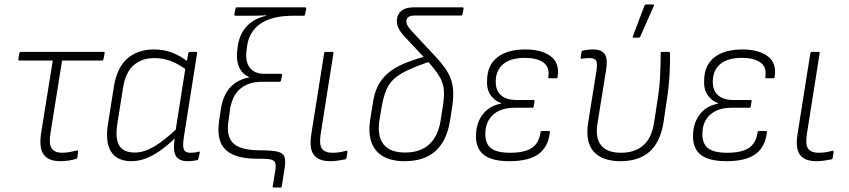

<svg xmlns="http://www.w3.org/2000/svg" viewBox="-20 -716 3829 866"><path d="M251 11Q216 11 194.5 -2.5Q173 -16 166 -43Q159 -70 165 -113L218 -443H68Q62 -443 63 -451L67 -475Q68 -482 74 -482H447Q453 -482 452 -476L447 -450Q446 -443 440 -443H260L207 -111Q200 -66 213.5 -46.5Q227 -27 259 -27Q276 -27 293 -30Q310 -33 327 -37Q333 -39 332 -30L329 -6Q328 -2 326.5 -1Q325 0 322 1Q310 5 290.5 8Q271 11 251 11Z M573 11Q508 11 481 -32Q454 -75 467 -157L494 -327Q508 -412 555 -452.5Q602 -493 674 -493Q719 -493 756.5 -478.5Q794 -464 829 -437L824 -399Q786 -427 751 -440.5Q716 -454 677 -454Q619 -454 582.5 -421.5Q546 -389 535 -320L509 -156Q499 -91 518 -59.5Q537 -28 588 -28Q629 -28 674.5 -54.5Q720 -81 781 -139L775 -98Q737 -61 703 -37Q669 -13 637 -1Q605 11 573 11ZM827 11Q789 11 774.5 -10.5Q760 -32 767 -84L770 -106L771 -121L817 -413L821 -428L829 -476Q831 -482 836 -482H864Q870 -482 869 -476L809 -96Q803 -56 809.5 -41.5Q816 -27 837 -27Q849 -27 858 -28Q867 -29 875 -32Q882 -34 881 -27L875 -1Q874 6 867 7Q860 8 850 9.5Q840 11 827 11Z M1215 130Q1209 130 1210 124L1222 52Q1225 30 1221.5 19Q1218 8 1203.5 4Q1189 0 1158 0H1140Q1073 0 1031.5 -18.5Q990 -37 975 -74.5Q960 -112 968 -169L976 -222Q986 -288 1019.5 -323Q1053 -358 1105 -367V-368Q1070 -383 1057 -416.5Q1044 -450 1051 -498L1053 -511Q1061 -563 1093.5 -598Q1126 -633 1182 -645L1181 -647Q1160 -646 1144.5 -645.5Q1129 -645 1111 -645H1042Q1036 -645 1037 -651L1042 -678Q1043 -683 1048 -683H1355Q1362 -683 1361 -676L1356 -652Q1355 -645 1350 -645H1303Q1209 -645 1157 -610.5Q1105 -576 1095 -511L1093 -496Q1084 -442 1105.5 -412.5Q1127 -383 1172 -383H1247Q1253 -383 1252 -376L1248 -355Q1247 -351 1245.5 -349Q1244 -347 1241 -347H1159Q1103 -347 1066 -317.5Q1029 -288 1018 -226L1011 -174Q999 -102 1032 -70Q1065 -38 1155 -38Q1207 -38 1232 -32Q1257 -26 1263 -8.5Q1269 9 1264 41L1251 124Q1250 130 1244 130Z M1469 11Q1417 11 1395.5 -17.5Q1374 -46 1384 -110L1442 -476Q1443 -482 1449 -482H1478Q1485 -482 1484 -476L1426 -109Q1419 -63 1432.5 -45Q1446 -27 1479 -27Q1494 -27 1509 -29Q1524 -31 1541 -36Q1548 -37 1547 -29L1543 -5Q1542 2 1536 3Q1521 6 1503.5 8.5Q1486 11 1469 11Z M1805 11Q1746 11 1708.5 -10.5Q1671 -32 1656 -72.5Q1641 -113 1649 -172L1662 -252Q1668 -295 1683.5 -326.5Q1699 -358 1726.5 -383Q1754 -408 1797.5 -427Q1841 -446 1903 -463L1924 -440Q1861 -419 1820.5 -400Q1780 -381 1757 -360Q1734 -339 1722 -309.5Q1710 -280 1702 -237L1691 -172Q1681 -101 1710.5 -64.5Q1740 -28 1807 -28Q1875 -28 1915 -64Q1955 -100 1967 -170L1977 -234Q1985 -283 1981.5 -314.5Q1978 -346 1960 -374.5Q1942 -403 1906 -443L1803 -553Q1785 -573 1777 -590Q1769 -607 1770 -626Q1772 -653 1791.5 -668Q1811 -683 1848 -683H2065Q2072 -683 2071 -677L2066 -651Q2065 -646 2060 -646H1852Q1832 -646 1822.5 -639.5Q1813 -633 1813 -621Q1813 -609 1819 -599Q1825 -589 1838 -575L1945 -460Q1982 -421 2000.5 -388Q2019 -355 2023 -318.5Q2027 -282 2019 -230L2009 -167Q1994 -79 1943.5 -34Q1893 11 1805 11Z M2277 11Q2197 11 2160.5 -19Q2124 -49 2127 -110Q2129 -164 2158.5 -201.5Q2188 -239 2241 -249V-250Q2209 -262 2191.5 -289Q2174 -316 2177 -357Q2179 -424 2224.5 -458.5Q2270 -493 2350 -493Q2422 -493 2463.5 -462.5Q2505 -432 2495 -369Q2494 -363 2489 -363H2457Q2452 -363 2453 -369Q2460 -414 2430.5 -434.5Q2401 -455 2347 -455Q2285 -455 2251 -428Q2217 -401 2216 -350Q2215 -309 2239 -287Q2263 -265 2310 -265H2386Q2392 -265 2391 -259L2387 -235Q2387 -230 2381 -230H2302Q2239 -230 2204.5 -199Q2170 -168 2169 -114Q2168 -69 2194 -48Q2220 -27 2282 -27Q2346 -27 2378.5 -48.5Q2411 -70 2418 -119Q2418 -125 2424 -125H2456Q2461 -125 2460 -119Q2453 -54 2409.5 -21.5Q2366 11 2277 11Z M2779 11Q2695 11 2657 -33Q2619 -77 2633 -164L2669 -389Q2676 -430 2669 -442Q2662 -454 2641 -454Q2633 -454 2623.5 -453.5Q2614 -453 2604 -451Q2598 -450 2599 -456L2603 -482Q2604 -485 2605 -486Q2606 -487 2609 -488Q2619 -490 2631.5 -491.5Q2644 -493 2656 -493Q2691 -493 2706.5 -473.5Q2722 -454 2714 -402L2675 -160Q2664 -93 2691.5 -60Q2719 -27 2781 -27Q2842 -27 2880.5 -59.5Q2919 -92 2930 -162L2944 -253Q2955 -318 2957.5 -376Q2960 -434 2960 -476Q2960 -482 2965 -482H2995Q3002 -482 3002 -476Q3003 -436 3000 -380Q2997 -324 2987 -261L2973 -166Q2959 -76 2910.5 -32.5Q2862 11 2779 11ZM2837 -546Q2835 -546 2834 -548.5Q2833 -551 2835 -554L2887 -691Q2889 -694 2891.5 -695Q2894 -696 2897 -696H2925Q2928 -696 2929.5 -694Q2931 -692 2929 -689L2868 -551Q2866 -546 2858 -546Z M3256 11Q3176 11 3139.5 -19Q3103 -49 3106 -110Q3108 -164 3137.5 -201.5Q3167 -239 3220 -249V-250Q3188 -262 3170.5 -289Q3153 -316 3156 -357Q3158 -424 3203.5 -458.5Q3249 -493 3329 -493Q3401 -493 3442.5 -462.5Q3484 -432 3474 -369Q3473 -363 3468 -363H3436Q3431 -363 3432 -369Q3439 -414 3409.5 -434.5Q3380 -455 3326 -455Q3264 -455 3230 -428Q3196 -401 3195 -350Q3194 -309 3218 -287Q3242 -265 3289 -265H3365Q3371 -265 3370 -259L3366 -235Q3366 -230 3360 -230H3281Q3218 -230 3183.5 -199Q3149 -168 3148 -114Q3147 -69 3173 -48Q3199 -27 3261 -27Q3325 -27 3357.5 -48.5Q3390 -70 3397 -119Q3397 -125 3403 -125H3435Q3440 -125 3439 -119Q3432 -54 3388.5 -21.5Q3345 11 3256 11Z M3662 11Q3610 11 3588.5 -17.5Q3567 -46 3577 -110L3635 -476Q3636 -482 3642 -482H3671Q3678 -482 3677 -476L3619 -109Q3612 -63 3625.5 -45Q3639 -27 3672 -27Q3687 -27 3702 -29Q3717 -31 3734 -36Q3741 -37 3740 -29L3736 -5Q3735 2 3729 3Q3714 6 3696.5 8.5Q3679 11 3662 11Z"/></svg>

Font: Sofia Sans Semi Condensed ExtraLight
Style: Italic
Weight: 250
Italic angle: -9°
Version: Version 4.100